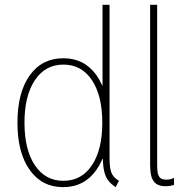

<svg xmlns="http://www.w3.org/2000/svg" viewBox="-20 -772 776 800"><path d="M461.9 7.8Q444.3 -3.9 432.9 -17.6Q421.4 -31.2 415.3 -53.7Q409.2 -76.2 408.2 -114.3L413.1 -109.4H398.4L413.1 -143.6V-369.1L397.5 -416H407.2V-752H436.5V-113.3Q436.5 -71.8 444.3 -52.2Q452.1 -32.7 475.6 -18.6ZM243.2 7.8Q154.8 7.8 103.8 -64Q52.7 -135.7 52.7 -260.7Q52.7 -386.2 103.8 -457.8Q154.8 -529.3 244.1 -529.3Q332 -529.3 382.3 -458Q432.6 -386.7 432.6 -262.7Q432.6 -136.2 381.8 -64.2Q331.1 7.8 243.2 7.8ZM244.1 -18.6Q319.8 -18.6 363 -83.3Q406.2 -147.9 406.2 -260.7Q406.2 -373.5 363 -438.2Q319.8 -502.9 244.1 -502.9Q168.9 -502.9 125.5 -438.2Q82 -373.5 82 -260.7Q82 -147.9 125.5 -83.3Q168.9 -18.6 244.1 -18.6Z M669.9 3.9Q642.6 3.9 628.7 -7.8Q614.7 -19.5 610.1 -39.6Q605.5 -59.6 605.5 -85V-752H634.8V-85Q634.8 -69.8 636.5 -55.7Q638.2 -41.5 646 -32.5Q653.8 -23.4 672.9 -23.4Q692.4 -23.4 705.1 -31.2V-2Q698.7 1 688.5 2.4Q678.2 3.9 669.9 3.9Z"/></svg>

Font: Reddit Sans Condensed ExtraLight
Style: Regular
Weight: 250
Version: Version 1.014